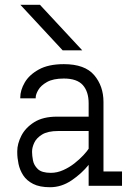

<svg xmlns="http://www.w3.org/2000/svg" viewBox="-20 -783 550 809"><path d="M244.1 -570.8 65.9 -762.7H148.4L326.7 -570.8ZM190.9 5.9Q147 5.9 119.6 -8.1Q92.3 -22 77.9 -44.2Q63.5 -66.4 58.1 -92Q52.7 -117.7 52.7 -140.6V-146Q52.7 -176.8 69.8 -210.7Q86.9 -244.6 124 -268.1Q161.1 -291.5 220.2 -291.5H353.5V-347.7Q353.5 -397 328.9 -424.6Q304.2 -452.1 249 -452.1Q204.1 -452.1 178.2 -437.5Q152.3 -422.9 141.4 -404.1Q130.4 -385.3 130.4 -372.1V-368.7H65.4V-372.1Q65.4 -402.8 84.2 -435.3Q103 -467.8 143.6 -490.2Q184.1 -512.7 249 -512.7Q337.4 -512.7 376.7 -466.6Q416 -420.4 416 -353.5V-60.5H494.1V0H353.5V-88.4Q324.2 -51.8 281.5 -22.9Q238.8 5.9 190.9 5.9ZM225.6 -231Q181.2 -231 157.2 -216.1Q133.3 -201.2 124.3 -181.4Q115.2 -161.6 115.2 -146V-140.6Q115.2 -127.9 118.9 -107.4Q122.6 -86.9 139.2 -70.8Q155.8 -54.7 194.3 -54.7Q220.7 -54.7 246.3 -66.2Q272 -77.6 293.7 -94.7Q315.4 -111.8 331.1 -128.7Q346.7 -145.5 353.5 -156.2V-231Z"/></svg>

Font: Kay Pho Du
Style: Regular
Weight: 400
Designer: Victor Gaultney, Khu Oo Reh
Foundry: SIL International
Version: Version 3.000